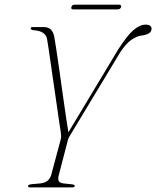

<svg xmlns="http://www.w3.org/2000/svg" viewBox="-20 -818 682 838"><path d="M306.5 -6.5Q306.5 0 291 0H112Q102.5 0 102.5 -6.5Q102.5 -12 117 -14L156 -17.5Q194 -21.5 203.5 -54.5L244 -205.5Q247 -215.5 246.8 -224Q246.5 -232.5 245 -243Q243 -254 238.5 -285Q234 -316 228 -358Q222 -400 215.2 -446Q208.5 -492 202.5 -534Q196.5 -576 192 -606.2Q187.5 -636.5 185.5 -647Q179.5 -682.5 128 -686Q114.5 -687 114 -694Q113.5 -700 124.5 -700H168Q190 -700 201 -690Q212 -680 216.5 -659.5Q219 -646.5 225 -607.2Q231 -568 238.5 -515.8Q246 -463.5 253.5 -409Q261 -354.5 267.8 -309.2Q274.5 -264 278.5 -240.5L495.5 -601.5Q535 -663.5 562.8 -687Q590.5 -710.5 615.5 -710.5Q629.5 -710.5 635.8 -705Q642 -699.5 641.5 -692.5Q641.5 -668.5 598.5 -663Q577 -660.5 553.8 -644.5Q530.5 -628.5 504.5 -589.5L291 -235.5Q280.5 -220.5 276 -205.5L236 -51.5Q232.5 -37 236.2 -28.5Q240 -20 256.5 -17.5L294 -13.5Q306.5 -12 306.5 -6.5ZM291.5 -787Q294 -797.5 306 -797.5H499Q511 -797.5 508.5 -787Q505 -777 493.5 -777H300.5Q288.5 -777 291.5 -787Z"/></svg>

Font: Fraunces 72pt Thin
Style: Italic
Weight: 100
Italic angle: -16°
Version: Version 1.000;[b76b70a41]